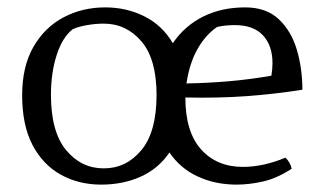

<svg xmlns="http://www.w3.org/2000/svg" viewBox="-20 -488 874 520"><path d="M254 12Q193 12 144.5 -15Q96 -42 68 -95.5Q40 -149 40 -230Q40 -308 70.5 -361Q101 -414 152 -441Q203 -468 265 -468Q323 -468 371.5 -443.5Q420 -419 448 -371Q480 -418 530 -443Q580 -468 644 -468Q701 -468 735 -436Q769 -404 784 -353Q799 -302 799 -245Q723 -233 646.5 -227.5Q570 -222 482 -224Q482 -131 524.5 -83.5Q567 -36 638 -36Q693 -36 753 -61Q766 -49 770 -31Q730 -5 692.5 3.5Q655 12 621 12Q563 12 515.5 -10Q468 -32 439 -75Q409 -31 361 -9.5Q313 12 254 12ZM261 -32Q322 -32 363 -81.5Q404 -131 404 -231Q404 -328 363 -376Q322 -424 261 -424Q239 -424 216 -420Q193 -416 177 -409Q149 -387 133.5 -339Q118 -291 118 -231Q118 -131 159 -81.5Q200 -32 261 -32ZM485 -262Q543 -263 600.5 -268Q658 -273 715 -283Q718 -301 718 -317Q718 -364 692.5 -392Q667 -420 616 -420Q605 -420 593 -419Q581 -418 568 -415Q536 -393 514.5 -354.5Q493 -316 485 -262Z"/></svg>

Font: Mate
Style: Regular
Weight: 400
Designer: Eduardo Rodriguez Tunni
Foundry: Eduardo Rodriguez Tunni
Version: Version 1.003; ttfautohint (v1.8.4.7-5d5b);gftools[0.9.24]